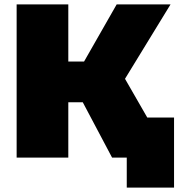

<svg xmlns="http://www.w3.org/2000/svg" viewBox="-20 -720 834 877"><path d="M551 -360 758 0H492L358 -253H292V0H56V-700H292V-439H364L513 -700H759ZM775 -183V137H559V0H492V-183Z"/></svg>

Font: Montserrat Alternates Black
Style: Regular
Weight: 900
Designer: Julieta Ulanovsky
Foundry: Julieta Ulanovsky
Version: Version 7.200